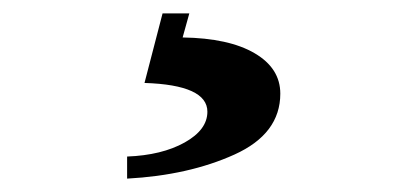

<svg xmlns="http://www.w3.org/2000/svg" viewBox="-20 -20 608 287"><path d="M170 214Q222 212 256 193Q290 174 290 147Q290 107 196 104L223 0H263L253 36Q322 37 360.5 59.5Q399 82 399 120Q399 180 330.5 211Q262 242 170 247Z"/></svg>

Font: Ibarra Real Nova
Style: Bold
Weight: 700
Designer: Jose Maria Ribagorda & Octavio Pardo
Foundry: Jose Maria Ribagorda
Version: Version 1.014